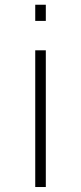

<svg xmlns="http://www.w3.org/2000/svg" viewBox="-20 -582 334 790"><path d="M125 -562.5H168.5V-496H125ZM125 -375H168.5V187.5H125Z"/></svg>

Font: Russisch Sans ExtraLight
Style: Regular
Weight: 200
Width: 4
Designer: Michael Sharanda (font) & Cristiano Sobral (main changes)
Foundry: Michael Sharanda
Version: Version 2.00;September 8, 2020;FontCreator 13.0.0.2681 64-bi